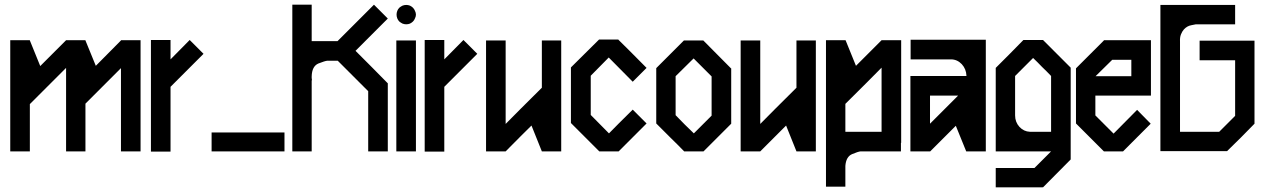

<svg xmlns="http://www.w3.org/2000/svg" viewBox="-20 -641 5353 813"><path d="M575.2 0H492.2V-352.5L341.8 -202.1V0H259.8V-353.5L106.4 -200.2V0H23.4V-470.7H106.4V-469.7L150.4 -361.3L259.8 -470.7H341.8V-469.7Q356.4 -433.6 385.7 -362.3Q420.9 -398.4 492.2 -469.7V-470.7H575.2Z M702.1 1H619.1V-471.7H702.1V-389.6Q729.5 -417 783.2 -471.7L841.8 -413.1L702.1 -273.4Z M876 -80.1H1184.6V0H876Z M1622.1 0H1539.1V-254.9L1410.2 -383.8H1365.2Q1355.5 -382.8 1328.1 -372.1Q1300.8 -360.4 1299.8 -317.4V-310.5Q1300.8 -306.6 1300.8 -303.7L1299.8 -297.9V0H1217.8V-621.1H1299.8V-466.8H1409.2Q1460.9 -517.6 1563.5 -621.1L1622.1 -562.5L1485.4 -425.8L1553.7 -357.4L1622.1 -288.1Z M1658.2 0V-469.7H1741.2V0ZM1715.8 -541Q1708 -538.1 1700.2 -538.1Q1692.4 -538.1 1684.6 -541Q1676.8 -544.9 1670.9 -549.8Q1665 -555.7 1662.1 -563.5Q1659.2 -571.3 1659.2 -579.1Q1659.2 -586.9 1662.1 -594.7Q1665 -602.5 1670.9 -608.4Q1676.8 -613.3 1684.6 -617.2Q1692.4 -620.1 1700.2 -620.1Q1708 -620.1 1715.8 -617.2Q1723.6 -613.3 1728.5 -608.4Q1734.4 -602.5 1737.3 -594.7Q1741.2 -586.9 1741.2 -579.1Q1741.2 -571.3 1737.3 -563.5Q1734.4 -555.7 1728.5 -549.8Q1723.6 -544.9 1715.8 -541Z M1861.3 1H1778.3V-471.7H1861.3V-389.6Q1888.7 -417 1942.4 -471.7L2001 -413.1L1861.3 -273.4Z M2356.4 0H2274.4Q2259.8 -37.1 2230.5 -109.4Q2193.4 -73.2 2121.1 0H2038.1V-469.7H2121.1V-116.2Q2171.9 -168 2274.4 -269.5V-469.7H2356.4Z M2717.8 -118.2 2599.6 0H2517.6L2397.5 -120.1V-355.5Q2437.5 -394.5 2516.6 -473.6H2598.6V-472.7Q2638.7 -433.6 2717.8 -353.5L2659.2 -294.9Q2625 -329.1 2557.6 -397.5Q2532.2 -371.1 2481.4 -320.3V-154.3Q2506.8 -127.9 2558.6 -76.2Q2591.8 -110.4 2659.2 -176.8Z M3076.2 -117.2 3017.6 -58.6 2959 0H2877Q2847.7 -30.3 2817.4 -59.6L2758.8 -118.2V-352.5L2817.4 -411.1L2876 -469.7H2958Q2997.1 -429.7 3075.2 -351.6H3076.2ZM2993.2 -151.4V-317.4L2917 -393.6Q2891.6 -368.2 2840.8 -318.4V-153.3L2878.9 -114.3L2918 -76.2Z M3434.6 0H3352.5Q3337.9 -37.1 3308.6 -109.4Q3271.5 -73.2 3199.2 0H3116.2V-469.7H3199.2V-116.2Q3250 -168 3352.5 -269.5V-469.7H3434.6Z M3795.9 -470.7V-36.1H3794.9V0H3624Q3613.3 1 3587.9 11.7Q3562.5 22.5 3559.6 61.5V149.4H3477.5V-470.7H3560.5L3604.5 -362.3L3712.9 -470.7ZM3712.9 -354.5Q3662.1 -302.7 3559.6 -201.2V-83H3712.9Z M4154.3 -472.7V0H4071.3L4027.3 -108.4L3918.9 0H3835V-319.3H4072.3V-320.3Q4071.3 -348.6 4052.7 -369.1Q4033.2 -389.6 4006.8 -389.6H3835.9V-472.7ZM4037.1 -236.3H3918V-117.2Z M4513.7 34.2Q4474.6 73.2 4396.5 152.3L4394.5 151.4V152.3H4196.3V70.3H4360.4L4430.7 0H4196.3V-353.5L4254.9 -412.1L4313.5 -471.7H4396.5L4455.1 -413.1L4513.7 -354.5ZM4278.3 -319.3V-152.3Q4278.3 -124 4296.9 -103.5Q4315.4 -84 4340.8 -83H4430.7V-319.3Q4412.1 -338.9 4392.6 -357.4Q4374 -377 4354.5 -395.5Z M4853.5 -236.3H4618.2V-152.3L4695.3 -75.2Q4728.5 -108.4 4794.9 -175.8Q4813.5 -156.2 4852.5 -117.2L4793.9 -58.6L4735.4 0H4654.3L4594.7 -59.6L4536.1 -118.2V-351.6L4654.3 -469.7V-470.7H4853.5ZM4770.5 -387.7H4689.5Q4666 -365.2 4619.1 -318.4H4770.5Z M5292 -468.8V-117.2L5234.4 -58.6L5175.8 -1H4893.6V-620.1H5210V-538.1H5043.9Q5042 -538.1 5024.4 -534.2Q5006.8 -531.2 4993.2 -516.6Q4985.4 -507.8 4980.5 -495.1Q4975.6 -482.4 4976.6 -464.8V-83H5142.6L5210 -150.4V-385.7H5059.6V-468.8Z"/></svg>

Font: mr_KirucoupageG
Style: Regular
Weight: 400
Designer: Jan Henkel
Version: Version 1.00 May 25, 2020, initial release